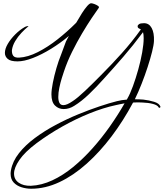

<svg xmlns="http://www.w3.org/2000/svg" viewBox="-20 -600 1003 1176"><path d="M171 556Q141 556 112 547Q83 538 64 518Q45 498 45 464Q45 459 45.5 454Q46 449 47 443Q57 388 96 338.5Q135 289 193.5 245.5Q252 202 320.5 165.5Q389 129 458.5 100.5Q528 72 589.5 51.5Q651 31 695 20Q711 16 726 13.5Q741 11 757 10Q757 8 759 6Q777 -25 794.5 -73Q812 -121 827 -175Q842 -229 851 -279.5Q860 -330 860 -366Q860 -377 859 -386.5Q858 -396 856 -403Q794 -320 735.5 -252.5Q677 -185 618 -120Q572 -68 525.5 -23.5Q479 21 435 48Q404 68 370 68Q339 68 317 46.5Q295 25 295 -22Q295 -49 303.5 -92.5Q312 -136 325.5 -182.5Q339 -229 354 -265L384 -346L402 -380Q351 -337 293.5 -301.5Q236 -266 182 -245Q128 -224 87 -224Q45 -224 27.5 -239Q10 -254 10 -276Q10 -301 27.5 -331Q45 -361 73 -389Q101 -417 131 -434Q139 -439 148.5 -440Q158 -441 153 -438Q133 -422 111 -398.5Q89 -375 73 -348Q57 -321 53 -293Q52 -271 61 -258.5Q70 -246 97 -247Q151 -250 212 -281Q273 -312 332.5 -359Q392 -406 442 -456L447 -461Q464 -491 481.5 -518.5Q499 -546 514 -563Q529 -580 538 -580Q545 -580 557.5 -575.5Q570 -571 579.5 -564.5Q589 -558 585 -552Q569 -530 541.5 -489Q514 -448 482.5 -395Q451 -342 421.5 -282.5Q392 -223 372 -163Q367 -149 358.5 -121.5Q350 -94 343.5 -63Q337 -32 337 -6Q337 16 344 30Q351 44 368 44Q379 44 393 38Q407 32 426 19Q455 0 501.5 -44Q548 -88 599 -140Q663 -204 725.5 -273.5Q788 -343 843 -420L833 -425Q823 -429 823 -439Q823 -446 831.5 -452Q840 -458 862 -458Q893 -458 909 -428.5Q925 -399 923 -349Q922 -325 911.5 -283Q901 -241 884.5 -190Q868 -139 847.5 -87Q827 -35 806 8Q819 8 832 8.5Q845 9 858 10Q893 14 924 23.5Q955 33 962 52Q963 53 963 53.5Q963 54 963 54Q963 58 958 60Q953 62 952 58Q945 44 916.5 36.5Q888 29 854 28Q847 28 839.5 27.5Q832 27 824 27Q817 27 810 27.5Q803 28 795 28Q736 139 664 234.5Q592 330 511 402.5Q430 475 344 515.5Q258 556 171 556ZM169 538Q235 535 300.5 504.5Q366 474 428 423Q490 372 547 308Q604 244 653.5 173.5Q703 103 743 33Q730 35 716.5 38Q703 41 689 44Q614 60 529.5 94Q445 128 361.5 175Q278 222 204 277Q131 332 98.5 380Q66 428 66 463Q66 499 94.5 519Q123 539 169 538Z"/></svg>

Font: WindSong
Style: Regular
Weight: 400
Designer: Robert E. Leuschke
Foundry: Robert E. Leuschke
Version: Version 1.010; ttfautohint (v1.8.3)